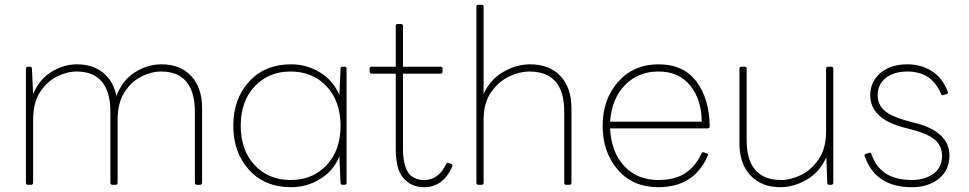

<svg xmlns="http://www.w3.org/2000/svg" viewBox="-20 -770 4036 800"><path d="M814 0H800Q793 0 792 -8V-305Q792 -386 757 -429Q722 -472 651 -472Q611 -472 569 -451Q527 -430 498.5 -385.5Q470 -341 470 -270V-8Q470 -1 462 0H448Q441 0 440 -8V-305Q440 -386 405 -429Q370 -472 299 -472Q259 -472 217 -451Q175 -430 146.5 -385.5Q118 -341 118 -270V-8Q118 -1 110 0H96Q89 0 88 -8V-484Q88 -492 96 -492H105Q113 -492 113 -484L118 -378Q144 -440 195 -471Q246 -502 301 -502Q366 -502 409 -467.5Q452 -433 465 -370Q490 -436 542.5 -469Q595 -502 653 -502Q731 -502 776.5 -453.5Q822 -405 822 -319V-8Q822 -1 814 0Z M1193 10Q1083 10 1017.5 -62.5Q952 -135 952 -246Q952 -357 1017.5 -429.5Q1083 -502 1193 -502Q1259 -502 1314.5 -467.5Q1370 -433 1394 -374L1399 -484Q1399 -492 1405 -492Q1410 -492 1417 -492Q1424 -492 1424 -484V-8Q1424 -1 1416 0H1407Q1400 0 1399 -8L1394 -118Q1370 -59 1314.5 -24.5Q1259 10 1193 10ZM1191 -20Q1283 -20 1341 -82Q1399 -144 1399 -246Q1399 -348 1341 -410Q1283 -472 1191 -472Q1099 -472 1041 -410Q983 -348 983 -246Q983 -144 1041 -82Q1099 -20 1191 -20Z M1747 10Q1695 10 1662 -26.5Q1629 -63 1629 -149V-463H1528Q1521 -463 1520 -471V-484Q1520 -492 1528 -492H1629V-662Q1629 -670 1637 -670H1651Q1659 -670 1659 -662V-492H1816Q1824 -492 1824 -484V-471Q1824 -464 1816 -463H1659V-154Q1659 -82 1681 -51Q1703 -20 1747 -20Q1808 -20 1839 -87Q1842 -92 1846 -92L1860 -87Q1865 -85 1865 -80L1864 -75Q1826 10 1747 10Z M2353 0H2339Q2332 0 2331 -8V-305Q2331 -472 2185 -472Q2145 -472 2101 -451Q2057 -430 2026 -385.5Q1995 -341 1995 -270V-8Q1995 -1 1987 0H1973Q1966 0 1965 -8V-742Q1965 -750 1973 -750H1987Q1995 -750 1995 -742V-378Q2023 -440 2078 -471Q2133 -502 2188 -502Q2269 -502 2315 -453.5Q2361 -405 2361 -319V-8Q2361 -1 2353 0Z M2723 10Q2617 10 2554 -63Q2491 -136 2491 -246Q2491 -356 2555.5 -429Q2620 -502 2724 -502Q2828 -502 2882 -430Q2936 -358 2937 -243Q2937 -236 2929 -235H2522Q2527 -136 2581 -78Q2635 -20 2723 -20Q2793 -20 2836 -49Q2879 -78 2903 -131Q2906 -136 2910 -136Q2911 -136 2915 -134.5Q2919 -133 2924.5 -131Q2930 -129 2930 -125L2929 -121Q2872 10 2723 10ZM2904 -263Q2903 -355 2856 -413.5Q2809 -472 2724 -472Q2639 -472 2584 -415.5Q2529 -359 2522 -263Z M3232 10Q3153 10 3107 -39Q3061 -88 3061 -173V-484Q3061 -492 3069 -492H3083Q3091 -492 3091 -484V-187Q3091 -20 3235 -20Q3275 -20 3318 -41Q3361 -62 3391.5 -107Q3422 -152 3422 -222V-484Q3422 -492 3430 -492H3444Q3452 -492 3452 -484V-8Q3452 -1 3444 0H3435Q3428 0 3427 -8L3423 -115Q3396 -53 3341.5 -21.5Q3287 10 3232 10Z M3779 10Q3628 10 3583 -119L3582 -123Q3582 -127 3588 -129L3605 -134Q3610 -134 3611 -128Q3647 -20 3779 -20Q3832 -20 3868.5 -45.5Q3905 -71 3905 -120Q3905 -163 3875 -188Q3845 -213 3784 -229L3749 -238Q3606 -274 3606 -374Q3606 -429 3648 -465.5Q3690 -502 3761 -502Q3817 -502 3862 -474Q3907 -446 3929 -388L3930 -384Q3930 -380 3924 -378L3907 -373Q3903 -373 3901 -379Q3862 -472 3761 -472Q3704 -472 3670.5 -445Q3637 -418 3637 -374Q3637 -334 3665.5 -309Q3694 -284 3765 -265L3796 -257Q3936 -220 3936 -122Q3936 -62 3892.5 -26Q3849 10 3779 10Z"/></svg>

Font: YamahaIndonesia935. App Thin
Style: Regular
Weight: 100
Designer: Dalton Maag Ltd
Foundry: Dalton Maag Ltd
Version: Version 1.002